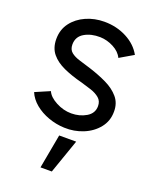

<svg xmlns="http://www.w3.org/2000/svg" viewBox="-139 -594 709 892"><g transform="rotate(20 215.5 -148.0)"><path d="M212.5 9.5Q172 8 133.8 -5.8Q95.5 -19.5 66.8 -43.2Q38 -67 25 -98L97 -129Q108 -103 144.8 -83.5Q181.5 -64 220.5 -64Q261.5 -64 294 -83.2Q326.5 -102.5 326.5 -138Q326.5 -163 309.8 -177.2Q293 -191.5 267.8 -199.8Q242.5 -208 216.5 -215.5Q165 -228.5 124.5 -246.8Q84 -265 60.8 -293.2Q37.5 -321.5 37.5 -365.5Q37.5 -412 63.2 -446Q89 -480 130.8 -498.5Q172.5 -517 221 -517Q281.5 -517 331.5 -491Q381.5 -465 406 -420.5L338.5 -381Q326 -408 293.8 -425Q261.5 -442 227 -443Q182 -444 149.2 -424.8Q116.5 -405.5 116.5 -367Q116.5 -342 132.5 -329Q148.5 -316 175 -308.2Q201.5 -300.5 232.5 -290.5Q278 -276 317.5 -257Q357 -238 381.2 -209.5Q405.5 -181 405 -139Q405 -93 377.5 -58.8Q350 -24.5 306 -6.5Q262 11.5 212.5 9.5ZM172.5 220.5 203.5 51.5H287.5L228.5 220.5Z"/></g></svg>

Font: Urbanist Medium
Style: Regular
Weight: 500
Designer: Corey Hu
Foundry: Corey Hu
Version: Version 1.321; ttfautohint (v1.8.4.7-5d5b)